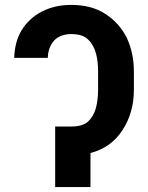

<svg xmlns="http://www.w3.org/2000/svg" viewBox="-20 -760 604 783"><path d="M271 -244Q316 -244 339 -264Q362 -286 371 -319Q380 -354 380 -394V-469Q380 -508 372 -540Q362 -577 340 -598Q318 -621 271 -621Q226 -621 201 -595Q176 -567 175 -524H38Q40 -591 69 -638Q99 -686 151 -713Q204 -740 270 -740Q354 -740 410 -703Q466 -667 497 -606Q526 -543 526 -469V-394Q526 -301 480 -230Q434 -158 349 -136V3H205V-244H229Z"/></svg>

Font: Sinter Bold
Style: Regular
Weight: 700
Foundry: Adobe & rsms
Version: Version 1.000